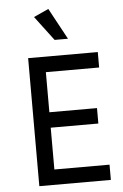

<svg xmlns="http://www.w3.org/2000/svg" viewBox="-61 -973 653 1016"><g transform="rotate(-5 265.5 -465.0)"><path d="M486 -81V0H106V-680H476V-598H193V-385H446V-303H193V-81ZM254 -764 156 -894 235 -930 325 -764Z"/></g></svg>

Font: Inria Sans
Style: Regular
Weight: 400
Designer: Black Foundry Team
Foundry: Black Foundry
Version: Version 1.2; ttfautohint (v1.8.3)